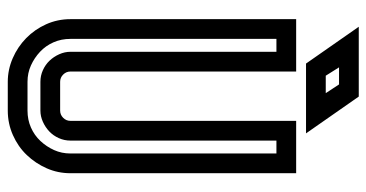

<svg xmlns="http://www.w3.org/2000/svg" viewBox="-250 -716 965 506"><g transform="rotate(90 233.0 -462.5)"><path d="M168 -165Q168 -154 176 -146Q184 -138 195 -138H271Q282 -138 290 -146Q298 -154 298 -165V-760H436V-165Q436 -132 423 -102.5Q410 -73 388 -50Q366 -27 335.5 -13.5Q305 0 271 0H195Q163 0 133 -13Q103 -26 80 -48.5Q57 -71 43.5 -101Q30 -131 30 -165V-760H168ZM350 -708V-165Q350 -149 343.5 -134.5Q337 -120 326 -109.5Q315 -99 300.5 -92.5Q286 -86 271 -86H195Q179 -86 164.5 -92.5Q150 -99 139.5 -110Q129 -121 122.5 -135.5Q116 -150 116 -165V-708H82V-165Q82 -141 91 -120.5Q100 -100 116 -85Q132 -70 152 -61Q172 -52 195 -52H271Q295 -52 315.5 -61Q336 -70 351 -86Q366 -102 375 -122Q384 -142 384 -165V-708ZM331 -786H147L50 -925H234ZM179 -838H225L202 -873H157Z"/></g></svg>

Font: Aurach Bi
Style: Regular
Weight: 400
Designer: Peter Wiegel
Foundry: Peter Wiegel
Version: Version 1.002